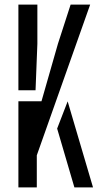

<svg xmlns="http://www.w3.org/2000/svg" viewBox="-20 -820 432 840"><path d="M60.5 0V-377H161.5L233.5 -628.5L289 -800H374.5L141 -140.5V0ZM305.5 0 230 -257.5 276 -376.5 387 0ZM60.5 -425V-800H143.5V-628.5L135.5 -425Z"/></svg>

Font: Big Shoulders Stencil Text Thin
Style: Regular
Weight: 400
Version: Version 2.001